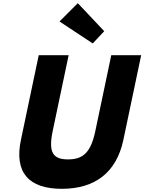

<svg xmlns="http://www.w3.org/2000/svg" viewBox="-20 -1172 907 1207"><path d="M469.2 -1152 354.1 -1037 563 -899 635.2 -976ZM679.5 -825H867.5L755.6 -293C712.7 -89 578.8 15 368.8 15C158.8 15 68.7 -89 111.6 -293L223.5 -825H411.5L311.2 -348C282.2 -210 315.7 -170 407.7 -170C499.7 -170 550.2 -210 579.2 -348Z"/></svg>

Font: Hussar
Style: BdOblTwo
Weight: 700
Foundry: Cannot Into Space Fonts
Version: Version 2.00